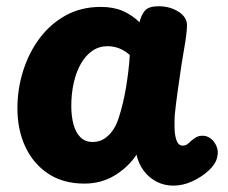

<svg xmlns="http://www.w3.org/2000/svg" viewBox="-20 -574 716 603"><path d="M34.7 -234Q34.7 -294.6 52.7 -351.6Q70.7 -408.7 104.4 -453.8Q138.2 -499 186.6 -525.7Q235 -552.3 296.6 -552.3Q335.9 -552.3 365.2 -539.7Q394.6 -527.1 418.1 -504.1Q423.1 -526.1 434.9 -540.3Q446.8 -554.4 477.6 -554.4Q513.9 -554.4 541.1 -536.9Q568.3 -519.3 567.3 -492.4Q566.3 -465.3 558 -418.7Q549.7 -372 543.7 -327Q541.7 -313 538.4 -291Q535.2 -269 532.7 -247.5Q530.2 -226 528.7 -211Q527.9 -195.9 528.2 -173.2Q528.4 -150.6 534.2 -133.6Q540 -116.7 554 -116.7Q561.9 -116.7 567.8 -120.8Q573.7 -124.9 580.1 -131.6Q589.8 -139.4 597.3 -143.6Q604.9 -147.7 617.2 -147.7Q630.6 -147.7 642.5 -138.3Q654.4 -128.9 660.7 -112.8Q667 -96.7 661.3 -77.2Q656.7 -58.2 635.1 -38.2Q613.4 -18.1 583.9 -4.6Q554.4 9 524.6 9Q495.8 9 471.8 -3.4Q447.9 -15.8 431.6 -37.5Q415.2 -59.2 408.7 -88.1Q382.6 -48.8 340.3 -23.1Q298.1 2.6 245 2.6Q178.7 2.6 131.8 -28.3Q84.9 -59.2 59.8 -112.6Q34.7 -166 34.7 -234ZM203.9 -241.1Q203.9 -209.2 210.7 -183.7Q217.6 -158.1 232.4 -143.1Q247.2 -128.1 271.3 -128.1Q290.8 -128.1 306.1 -137.5Q321.4 -146.9 333.3 -163.4Q345.2 -180 352.3 -202Q360 -225.4 365.9 -250.4Q371.9 -275.3 376.1 -301.2Q380.3 -327.1 383.3 -352.3Q386.3 -377.4 387.6 -401.1Q373.7 -414.1 355.9 -421.5Q338.1 -428.9 317.7 -428.9Q291 -428.9 269.9 -414.3Q248.8 -399.7 234.1 -374Q219.4 -348.3 211.7 -314.3Q203.9 -280.2 203.9 -241.1Z"/></svg>

Font: Playpen Sans Arabic
Style: Regular
Weight: 400
Designer: Azza Alameddine, Laura Meseguer, Veronika Burian, José Scaglione
Foundry: TypeTogether
Version: Version 2.000